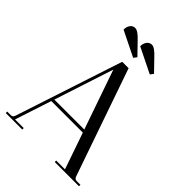

<svg xmlns="http://www.w3.org/2000/svg" viewBox="-232 -913 1020 1020"><g transform="rotate(45 278.0 -403.0)"><path d="M274 -686 132 -756Q132 -778 142.5 -792Q153 -806 170 -806Q191 -806 226 -768L288 -704ZM399 -686 257 -756Q257 -778 268 -792Q279 -806 296 -806Q316 -806 351 -768L413 -704ZM3 0V-11H30Q44 -11 49 -25L248 -630H296L506 -25Q511 -11 526 -11H553V0H371V-11H437L366 -216H129L62 -11H127V0ZM135 -233H360L244 -567Z"/></g></svg>

Font: Arapey Regular-Display
Style: Regular
Weight: 400
Designer: Eduardo Rodriguez Tunni
Foundry: Eduardo Rodriguez Tunni
Version: Version 4.000